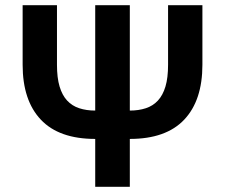

<svg xmlns="http://www.w3.org/2000/svg" viewBox="-20 -718 865 738"><path d="M346 -184Q207 -184 137 -258Q67 -332 67 -469V-698H199V-469Q199 -419 209 -385.5Q219 -352 238 -331.5Q257 -311 284.5 -302Q312 -293 346 -293V-698H479V-293Q513 -293 540.5 -302Q568 -311 587 -331.5Q606 -352 616 -385.5Q626 -419 626 -469V-698H758V-469Q758 -332 688 -258Q618 -184 479 -184V0H346Z"/></svg>

Font: IBM Plex Sans SmBld
Style: Regular
Weight: 600
Designer: Mike Abbink, Paul van der Laan, Pieter van Rosmalen
Foundry: Bold Monday
Version: Version 3.005